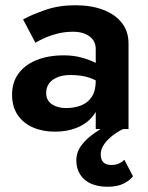

<svg xmlns="http://www.w3.org/2000/svg" viewBox="-20 -492 566 732"><path d="M156 -137Q156 -158 166.5 -173Q177 -188 198 -197Q219 -206 249 -206Q290 -206 320 -196Q350 -186 378 -165V-228Q369 -239 347 -251Q325 -263 293 -272Q261 -281 224 -281Q164 -281 119.5 -263Q75 -245 50.5 -211.5Q26 -178 26 -131Q26 -85 47.5 -53.5Q69 -22 106 -6Q143 10 190 10Q238 10 276.5 -6.5Q315 -23 338 -54.5Q361 -86 361 -130L345 -184Q345 -146 330 -123Q315 -100 289 -90Q263 -80 232 -80Q211 -80 193.5 -86.5Q176 -93 166 -105.5Q156 -118 156 -137ZM115 -329Q126 -336 147.5 -346Q169 -356 197.5 -363.5Q226 -371 259 -371Q297 -371 321 -353.5Q345 -336 345 -305V0H470V-326Q470 -373 444 -405.5Q418 -438 372.5 -455Q327 -472 267 -472Q205 -472 154 -454.5Q103 -437 68 -418ZM454 117Q444 127 432 132Q420 137 404 137Q385 137 374.5 127Q364 117 364 96Q364 79 374.5 62Q385 45 404 29Q423 13 449 0L408 -25Q373 -7 341.5 14.5Q310 36 290.5 62Q271 88 271 120Q271 151 286 174Q301 197 327.5 208.5Q354 220 390 220Q428 220 452 207.5Q476 195 487 180Z"/></svg>

Font: Jost SemiBold
Style: Regular
Weight: 600
Version: Version 3.710